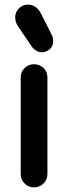

<svg xmlns="http://www.w3.org/2000/svg" viewBox="-20 -804 296 834"><path d="M128 10Q104 10 87 -7Q70 -24 70 -48V-468Q70 -492 87 -508.5Q104 -525 128 -525Q152 -525 169 -508.5Q186 -492 186 -468V-48Q186 -24 169 -7Q152 10 128 10ZM162 -577Q150 -577 138 -583.5Q126 -590 117 -603L63 -683Q54 -694 50 -705.5Q46 -717 46 -728Q46 -752 62.5 -768Q79 -784 102 -784Q118 -784 132.5 -775Q147 -766 157 -747L202 -658Q211 -643 211 -626Q211 -603 196 -590Q181 -577 162 -577Z"/></svg>

Font: National Park SemiBold
Style: Regular
Weight: 600
Designer: Andrea Herstowski, Ben Hoepner
Version: Version 1.009